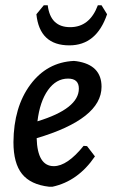

<svg xmlns="http://www.w3.org/2000/svg" viewBox="-20 -701 429 728"><path d="M365 -681 386 -647Q346 -529 243 -529Q130 -529 118 -647L146 -681H161Q171 -598 246 -598Q320 -598 351 -681ZM340 -108Q276 -14 179 7H166Q96 -1 63.5 -41.5Q31 -82 31 -162Q32 -295 95 -380Q158 -465 260 -470L270 -469Q365 -455 365 -372Q365 -250 119 -177Q122 -71 184 -71Q235 -71 297 -148L310 -147ZM238 -403Q193 -403 162 -359.5Q131 -316 122 -241Q279 -289 279 -365Q279 -403 238 -403Z"/></svg>

Font: Alegreya Sans SC Medium
Style: Italic
Weight: 500
Italic angle: -7°
Designer: Juan Pablo del Peral
Foundry: Huerta Tipografica
Version: Version 2.007